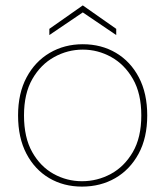

<svg xmlns="http://www.w3.org/2000/svg" viewBox="-20 -680 613 712"><path d="M284 12Q216 12 162.5 -19.5Q109 -51 78 -110Q47 -169 47 -252Q47 -334 78.5 -393Q110 -452 164.5 -484Q219 -516 287 -516Q356 -516 410 -484Q464 -452 495 -393Q526 -334 526 -252Q526 -169 494 -110Q462 -51 407.5 -19.5Q353 12 284 12ZM284 -8Q341 -8 391 -35Q441 -62 472.5 -116Q504 -170 504 -252Q504 -333 473 -387Q442 -441 392.5 -468.5Q343 -496 287 -496Q231 -496 181 -468.5Q131 -441 100 -387Q69 -333 69 -252Q69 -170 99.5 -116Q130 -62 179 -35Q228 -8 284 -8ZM163 -550V-573L287 -660L411 -573V-550L287 -634Z"/></svg>

Font: DM Sans Thin
Style: Regular
Weight: 100
Designer: Colophon Foundry, Jonny Pinhorn
Foundry: Colophon Foundry
Version: Version 4.004; ttfautohint (v1.8.4.7-5d5b)